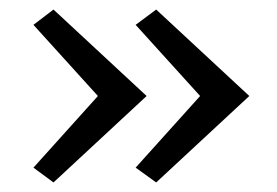

<svg xmlns="http://www.w3.org/2000/svg" viewBox="-20 -412 581 402"><path d="M287 -211 92 -30 50 -61 185 -211 50 -360 92 -392ZM502 -211 307 -30 264 -61 399 -211 264 -360 307 -392Z"/></svg>

Font: Ysabeau Medium
Style: Regular
Weight: 500
Designer: Christian Thalmann (Catharsis Fonts)
Version: Version 0.003